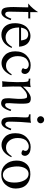

<svg xmlns="http://www.w3.org/2000/svg" viewBox="1218 -1968 766 3241"><g transform="rotate(90 1600.5 -347.0)"><path d="M320 -146Q272 12 192 12Q137 12 117.5 -30Q98 -72 98 -194Q98 -221 100.5 -292.5Q103 -364 103 -395V-441H38Q84 -476 125 -526Q158 -566 184 -608V-475H290V-442H182V-438Q182 -413 179 -278Q176 -143 176 -123Q176 -89 185 -71Q194 -53 220 -53Q259 -53 294 -155Z M788 -162Q784 -149 776 -131Q768 -113 749 -86.5Q730 -60 707 -39Q684 -18 646.5 -3Q609 12 567 12Q478 12 424 -49.5Q370 -111 371 -221Q372 -290 393 -342.5Q414 -395 447 -423Q480 -451 515 -465Q550 -479 584 -479Q662 -479 711 -432Q760 -385 768 -287H443Q446 -162 495 -110.5Q544 -59 609 -59Q642 -59 669.5 -69.5Q697 -80 717 -100.5Q737 -121 747.5 -134.5Q758 -148 771 -169ZM662 -320Q659 -342 656.5 -353Q654 -364 647 -384Q640 -404 630 -414Q620 -424 602.5 -432.5Q585 -441 561 -441Q516 -441 487 -413.5Q458 -386 446 -320Z M1251 -154Q1209 -67 1158 -28.5Q1107 10 1042 10Q968 10 907 -50Q846 -110 846 -223Q846 -344 917 -413.5Q988 -483 1080 -482Q1189 -481 1219 -419Q1234 -394 1224 -361Q1214 -328 1184 -327Q1173 -327 1163 -330Q1153 -333 1148 -336.5Q1143 -340 1136 -345.5Q1129 -351 1128 -352Q1150 -379 1143 -407Q1138 -428 1114 -440.5Q1090 -453 1061 -450Q1043 -449 1023.5 -441Q1004 -433 980.5 -415Q957 -397 942 -358Q927 -319 927 -265Q927 -176 973 -121Q1019 -66 1086 -66Q1137 -66 1170.5 -91Q1204 -116 1235 -163Z M1855 -143Q1847 -119 1838.5 -98.5Q1830 -78 1822.5 -63Q1815 -48 1806.5 -36Q1798 -24 1791.5 -16Q1785 -8 1776.5 -2Q1768 4 1763 7Q1758 10 1750.5 12Q1743 14 1740 14.5Q1737 15 1731 16H1725Q1707 17 1685.5 9.5Q1664 2 1653 -15Q1643 -32 1639.5 -61.5Q1636 -91 1637.5 -116.5Q1639 -142 1643 -190Q1647 -238 1648 -262Q1653 -409 1622 -419Q1598 -426 1570.5 -417.5Q1543 -409 1521 -392Q1499 -375 1480.5 -357Q1462 -339 1451 -326L1441 -313Q1436 -211 1445 0Q1433 -4 1400.5 -4Q1368 -4 1351 1Q1355 -15 1360.5 -104.5Q1366 -194 1366 -246Q1368 -400 1355 -431Q1348 -451 1307 -449V-478Q1322 -474 1369 -473.5Q1416 -473 1451 -483Q1438 -420 1442 -351Q1465 -386 1524.5 -433Q1584 -480 1629 -484Q1707 -490 1721.5 -437.5Q1736 -385 1726 -212Q1718 -105 1721.5 -77.5Q1725 -50 1750 -51Q1798 -52 1830 -154Z M2061 -650Q2061 -626 2043 -608.5Q2025 -591 2001 -591Q1976 -591 1958.5 -608.5Q1941 -626 1941 -650Q1941 -675 1958.5 -692.5Q1976 -710 2001 -710Q2025 -710 2043 -692.5Q2061 -675 2061 -650ZM2178 -147Q2131 12 2049 12Q1988 12 1970 -43Q1953 -96 1956 -251Q1957 -272 1959.5 -325Q1962 -378 1962 -392.5Q1962 -407 1959 -433Q1950 -453 1911 -453V-482Q1916 -478 1970.5 -478.5Q2025 -479 2052 -488Q2034 -284 2034 -195Q2034 -184 2033.5 -165Q2033 -146 2033 -135.5Q2033 -125 2033.5 -110.5Q2034 -96 2036.5 -88Q2039 -80 2043.5 -71.5Q2048 -63 2055.5 -58.5Q2063 -54 2073 -53Q2115 -49 2152 -155Z M2633 -154Q2591 -67 2540 -28.5Q2489 10 2424 10Q2350 10 2289 -50Q2228 -110 2228 -223Q2228 -344 2299 -413.5Q2370 -483 2462 -482Q2571 -481 2601 -419Q2616 -394 2606 -361Q2596 -328 2566 -327Q2555 -327 2545 -330Q2535 -333 2530 -336.5Q2525 -340 2518 -345.5Q2511 -351 2510 -352Q2532 -379 2525 -407Q2520 -428 2496 -440.5Q2472 -453 2443 -450Q2425 -449 2405.5 -441Q2386 -433 2362.5 -415Q2339 -397 2324 -358Q2309 -319 2309 -265Q2309 -176 2355 -121Q2401 -66 2468 -66Q2519 -66 2552.5 -91Q2586 -116 2617 -163Z M3162 -230Q3163 -133 3097.5 -58.5Q3032 16 2920 14Q2819 13 2755.5 -58Q2692 -129 2690 -240Q2688 -346 2748.5 -412.5Q2809 -479 2923 -477Q3031 -475 3096 -412Q3161 -349 3162 -230ZM3061 -200Q3063 -303 3024 -374.5Q2985 -446 2917 -447Q2866 -448 2832 -406.5Q2798 -365 2790 -285Q2787 -249 2791.5 -206Q2796 -163 2809.5 -118Q2823 -73 2855.5 -43Q2888 -13 2934 -13Q2984 -14 3021.5 -56.5Q3059 -99 3061 -200Z"/></g></svg>

Font: GFS Artemisia
Style: Regular
Weight: 400
Designer: Takis Katsoulidis and George D. Matthiopoulos
Foundry: Takis Katsoulidis and George D. Matthiopoulos
Version: Version 1.0